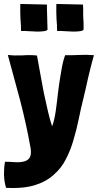

<svg xmlns="http://www.w3.org/2000/svg" viewBox="-37 -780 506 978"><path d="M67.4 -681.6Q70.3 -651.4 70.3 -622.1Q88.9 -623 111.3 -621.1Q132.8 -620.1 152.3 -619.1Q171.9 -619.1 186.5 -621.1Q201.2 -623 205.1 -628.9Q205.1 -643.6 204.1 -663.1Q204.1 -682.6 203.1 -701.2Q203.1 -719.7 202.1 -735.4Q202.1 -751 202.1 -756.8Q156.2 -757.8 66.4 -759.8Q65.4 -713.9 67.4 -681.6ZM251 -681.6Q253.9 -651.4 253.9 -622.1Q273.4 -623 294.9 -621.1Q317.4 -620.1 335.9 -619.1Q356.4 -619.1 370.1 -621.1Q384.8 -623 388.7 -628.9Q388.7 -643.6 388.7 -663.1Q387.7 -682.6 386.7 -701.2Q386.7 -719.7 386.7 -735.4Q385.7 -751 385.7 -756.8Q340.8 -757.8 250 -759.8Q249 -713.9 251 -681.6ZM79.1 -498Q39.1 -496.1 2.9 -500Q34.2 -386.7 66.4 -265.6Q97.7 -144.5 119.1 -24.4Q124 8.8 113.3 24.4Q102.5 39.1 83 43Q63.5 47.9 37.1 45.9Q11.7 43.9 -11.7 43.9Q-16.6 69.3 -16.6 102.5Q-16.6 106.4 -16.6 109.4Q-15.6 147.5 -5.9 176.8Q12.7 177.7 30.3 177.7Q91.8 177.7 137.7 164.1Q196.3 146.5 235.4 111.3Q275.4 77.1 298.8 30.3Q323.2 -16.6 337.9 -69.3Q353.5 -121.1 364.3 -174.8Q375 -228.5 387.7 -278.3Q400.4 -330.1 412.1 -384.8Q424.8 -439.5 441.4 -499Q399.4 -502 364.3 -500Q329.1 -498 294.9 -499Q283.2 -468.8 275.4 -419.9Q266.6 -371.1 259.8 -318.4Q253.9 -264.6 247.1 -215.8Q240.2 -167 228.5 -136.7Q217.8 -167 207 -213.9Q196.3 -259.8 185.5 -310.5Q175.8 -362.3 167 -411.1Q158.2 -460.9 151.4 -497.1Q119.1 -501 79.1 -498Z"/></svg>

Font: Londrina Solid
Style: NNS
Weight: 400
Designer: Marcelo Magalhaes
Version: Version 1.002